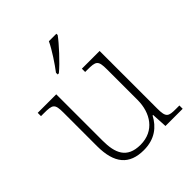

<svg xmlns="http://www.w3.org/2000/svg" viewBox="-214 -895 1033 1033"><g transform="rotate(-45 302.5 -378.0)"><path d="M239 -619V-606H248C292 -642 364 -721 389 -756V-766H332C311 -721 268 -657 239 -619ZM279 10C363 10 414 -32 444 -89H448L453 0H584V-25H558C501 -25 488 -30 488 -97V-536H353V-511H368C435 -511 446 -506 446 -438V-205C446 -107 393 -23 287 -23C183 -23 158 -90 158 -183V-536H17V-511H38C105 -511 116 -506 116 -439V-184C116 -51 170 10 279 10Z"/></g></svg>

Font: Noto Serif Sinhala ExtraLight
Style: Regular
Weight: 200
Designer: Jelle Bosma - Monotype Design Team
Foundry: Monotype Imaging Inc.
Version: Version 2.007